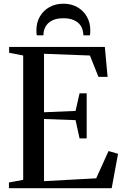

<svg xmlns="http://www.w3.org/2000/svg" viewBox="-20 -990 655 1010"><path d="M102 -44V-698L28 -712.5V-743H531.5L546 -585.5H498L453 -698L211.5 -707V-399.5L377.5 -406.5L398.5 -499H436V-262H398.5L377.5 -358L211.5 -364V-37L486 -52L551 -195.5L601 -181L567.5 0H27V-30ZM313.5 -970.5Q354 -970.5 386 -952.8Q418 -935 436.5 -903.2Q455 -871.5 455 -830.5Q455 -823.5 454.5 -817.2Q454 -811 453 -804H418.5Q418.5 -808 418.2 -813Q418 -818 416.5 -823Q413.5 -842.5 401.8 -858.5Q390 -874.5 368.2 -884.2Q346.5 -894 313.5 -894Q280.5 -894 258.8 -884.2Q237 -874.5 225.2 -858.5Q213.5 -842.5 210 -823Q209 -818 208.8 -813Q208.5 -808 208.5 -804H173.5Q172.5 -811 172 -817.2Q171.5 -823.5 171.5 -830.5Q171.5 -872 190 -903.5Q208.5 -935 240.5 -952.8Q272.5 -970.5 313.5 -970.5Z"/></svg>

Font: Merriweather 96pt
Style: Regular
Weight: 400
Version: Version 2.100